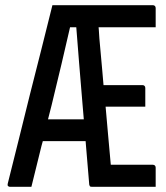

<svg xmlns="http://www.w3.org/2000/svg" viewBox="-20 -720 640 740"><path d="M101 0H18Q14 0 11 -3Q8 -6 10 -13L53 -185Q74 -271 95.5 -356.5Q117 -442 139 -528L182 -700H569Q574 -700 577 -697Q580 -694 580 -689V-615H360Q360 -609 361 -603Q362 -587 363 -572Q368 -511 374 -450Q377 -421 379 -392H529Q534 -392 537 -389Q540 -386 540 -381V-309H387Q391 -258 396 -207Q401 -146 407 -85H569Q574 -85 577 -82Q580 -79 580 -74V0H335Q332 0 329.5 -0.5Q327 -1 326 -3Q325 -5 324 -8Q317 -85 311 -163Q310 -170 310 -176H145Q143 -167 140 -158Q121 -79 101 0ZM274 -615H250Q234 -544 217 -473Q198 -394 179 -315Q172 -287 165 -260H303Q300 -290 298 -319Q291 -398 285 -476Q280 -546 274 -615Z"/></svg>

Font: Code D OnePiece
Style: Regular
Weight: 400
Version: Version 1.085; ttfautohint (v1.8.4.7-5d5b);Nerd Fonts 3.0.2